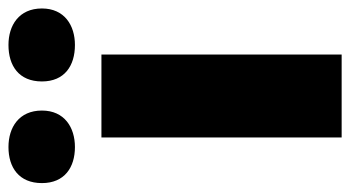

<svg xmlns="http://www.w3.org/2000/svg" viewBox="-240 -604 807 442"><g transform="rotate(-90 163.0 -383.5)"><path d="M-38 -690C-38 -638 -2 -614 45 -614C90 -614 129 -638 129 -690C129 -743 90 -767 45 -767C-2 -767 -38 -743 -38 -690ZM196 -690C196 -638 232 -614 280 -614C325 -614 364 -638 364 -690C364 -743 325 -767 280 -767C232 -767 196 -743 196 -690ZM258 0V-553H67V0Z"/></g></svg>

Font: Noto Sans Arabic UI Bk
Style: Regular
Weight: 900
Designer: Monotype Design Team, Nadine Chahine and Nizar Qandah
Foundry: Monotype Imaging Inc.
Version: Version 2.010